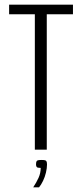

<svg xmlns="http://www.w3.org/2000/svg" viewBox="-20 -640 351 821"><path d="M129 -579H19V-620H292V-579H180V0H129ZM122 161Q136 140 145 120Q154 100 154 78Q140 78 137 74Q134 70 134 63Q134 53 137 48.5Q140 44 158 44Q175 44 178 48.5Q181 53 181 63Q181 79 176.5 98Q172 117 164 133.5Q156 150 147 161Z"/></svg>

Font: Smooch Sans Thin
Style: Regular
Weight: 400
Version: Version 1.010